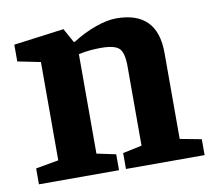

<svg xmlns="http://www.w3.org/2000/svg" viewBox="-63 -583 729 654"><g transform="rotate(-10 301.5 -255.5)"><path d="M21 0V-55L100 -69V-409L21 -425V-483L195 -506L222 -457H226Q265 -482 306 -496.5Q347 -511 378 -511Q449 -511 484.5 -475Q520 -439 520 -367V-69L594 -55V0H322V-55L388 -69V-344Q388 -390 372.5 -405.5Q357 -421 309 -421Q293 -421 274.5 -419.5Q256 -418 232 -413V-69L298 -55V0Z"/></g></svg>

Font: Faustina Light
Style: Bold
Weight: 700
Version: Version 1.200